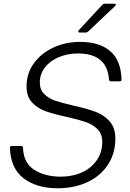

<svg xmlns="http://www.w3.org/2000/svg" viewBox="-20 -997 693 1027"><path d="M33 -206Q33 -216 43 -216H93Q103 -216 103 -206Q106 -125 163.5 -88.5Q221 -52 305 -52Q368 -52 418.5 -75Q469 -98 498 -140.5Q527 -183 527 -238Q527 -281 501 -306.5Q475 -332 436.5 -345Q398 -358 335 -372Q266 -387 223 -402.5Q180 -418 151 -449.5Q122 -481 122 -535Q122 -605 161.5 -659Q201 -713 266.5 -743Q332 -773 409 -773Q511 -773 569 -724Q627 -675 630 -572Q630 -562 620 -562H574Q564 -562 563 -572Q553 -711 397 -711Q342 -711 295 -691.5Q248 -672 220.5 -636.5Q193 -601 193 -555Q193 -517 217 -493.5Q241 -470 276.5 -458Q312 -446 373 -432Q445 -416 490 -399.5Q535 -383 566 -348.5Q597 -314 597 -256Q597 -176 557 -115.5Q517 -55 447 -22.5Q377 10 289 10Q176 10 106.5 -43Q37 -96 33 -206ZM406 -823Q400 -823 398.5 -826.5Q397 -830 401 -835L528 -972Q532 -977 540 -977H591Q598 -977 599.5 -973.5Q601 -970 596 -965L451 -828Q446 -823 439 -823Z"/></svg>

Font: Open Sauce Two Light Italic
Style: Regular
Weight: 300
Italic angle: -10°
Designer: Alfredo Marco Pradil
Foundry: Creative Sauce Fz LLC
Version: Version 1.477